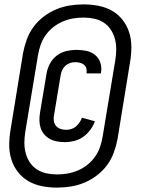

<svg xmlns="http://www.w3.org/2000/svg" viewBox="-20 -777 640 874"><path d="M240 77Q205 77 171.5 70.5Q138 64 110 48Q82 32 62 6.5Q42 -19 32 -50.5Q22 -82 22 -116.5Q22 -151 28 -186L85 -536Q91 -567 102 -597.5Q113 -628 132.5 -654.5Q152 -681 179 -701.5Q206 -722 236 -734.5Q266 -747 297.5 -752Q329 -757 360 -757Q395 -757 428.5 -750.5Q462 -744 490 -728Q518 -712 538 -686.5Q558 -661 568 -629.5Q578 -598 578 -563.5Q578 -529 572 -494L515 -144Q509 -113 498 -82.5Q487 -52 467.5 -25.5Q448 1 421 21.5Q394 42 364 54.5Q334 67 302.5 72Q271 77 240 77ZM240 17Q263 17 287 13Q311 9 334.5 -1Q358 -11 378 -27Q398 -43 412.5 -63.5Q427 -84 435 -107Q443 -130 447 -154L505 -504Q509 -529 509 -553.5Q509 -578 503 -600.5Q497 -623 484 -642.5Q471 -662 451.5 -674.5Q432 -687 408.5 -692Q385 -697 360 -697Q337 -697 313 -693Q289 -689 265.5 -679Q242 -669 222 -653Q202 -637 187.5 -616.5Q173 -596 165 -573Q157 -550 153 -526L95 -176Q91 -151 91 -126.5Q91 -102 97 -79.5Q103 -57 116 -37.5Q129 -18 148.5 -5.5Q168 7 191.5 12Q215 17 240 17ZM276 -130Q258 -130 240.5 -133Q223 -136 208 -144Q193 -152 182 -164.5Q171 -177 165.5 -193Q160 -209 159.5 -227Q159 -245 162 -263L192 -443Q196 -466 207.5 -487.5Q219 -509 238.5 -524Q258 -539 281.5 -544.5Q305 -550 327 -550Q351 -550 373 -545.5Q395 -541 412 -527.5Q429 -514 436.5 -492.5Q444 -471 440 -448L439 -443H374V-445Q376 -456 373 -466Q370 -476 362 -482.5Q354 -489 343.5 -491.5Q333 -494 322 -494Q310 -494 298.5 -490Q287 -486 277.5 -477.5Q268 -469 263 -457.5Q258 -446 256 -434L226 -253Q223 -240 225 -227Q227 -214 234.5 -204.5Q242 -195 254.5 -190.5Q267 -186 281 -186Q292 -186 304 -189.5Q316 -193 325.5 -201Q335 -209 342 -219.5Q349 -230 353 -241L412 -225Q405 -205 391 -186Q377 -167 358.5 -154Q340 -141 318.5 -135.5Q297 -130 276 -130Z"/></svg>

Font: Iosevka Medium Extended
Style: Italic
Weight: 500
Width: 7
Italic angle: -9°
Monospace: yes
Designer: Belleve Invis
Foundry: Belleve Invis
Version: Version 32.5.0; ttfautohint (v1.8.4)